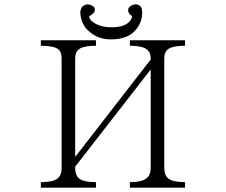

<svg xmlns="http://www.w3.org/2000/svg" viewBox="-20 -863 1040 884"><path d="M168 1H421.9V-24.4Q367.2 -24.4 345.7 -40Q326.2 -54.7 326.2 -89.8V-95.7L673.8 -543V-89.8Q673.8 -54.7 651.4 -40Q629.9 -24.4 578.1 -24.4V1H832V-24.4Q778.3 -24.4 756.8 -40Q736.3 -54.7 736.3 -89.8V-594.7Q736.3 -625 756.8 -638.7Q779.3 -652.3 832 -652.3V-677.7H578.1V-652.3Q628.9 -652.3 651.4 -638.7Q673.8 -625 673.8 -594.7V-588.9L326.2 -140.6V-594.7Q326.2 -625 346.7 -638.7Q368.2 -652.3 421.9 -652.3V-677.7H168V-652.3Q223.6 -652.3 245.1 -638.7Q263.7 -626 263.7 -594.7V-89.8Q263.7 -54.7 243.2 -40Q221.7 -24.4 168 -24.4ZM587.9 -788.1Q585.9 -769.5 568.4 -756.8Q543.9 -737.3 493.2 -737.3Q448.2 -737.3 418 -754.9Q391.6 -769.5 390.6 -788.1Q417 -802.7 417 -818.4Q417 -832 399.4 -838.9Q382.8 -846.7 368.2 -838.9Q351.6 -831.1 349.6 -806.6Q351.6 -748 395.5 -713.9Q434.6 -681.6 491.2 -681.6Q575.2 -681.6 612.3 -734.4Q638.7 -772.5 633.8 -816.4Q630.9 -835.9 616.2 -840.8Q602.5 -845.7 587.9 -838.9Q571.3 -832 570.3 -818.4Q567.4 -803.7 587.9 -788.1Z"/></svg>

Font: BatangChe
Style: Regular
Weight: 400
Monospace: yes
Version: Version 2.21